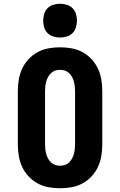

<svg xmlns="http://www.w3.org/2000/svg" viewBox="-20 -995 640 1023"><path d="M300 8Q269 8 238.5 2.5Q208 -3 181 -17.5Q154 -32 132.5 -55Q111 -78 98 -106Q85 -134 80 -164.5Q75 -195 75 -226V-509Q75 -540 80 -570.5Q85 -601 98 -629Q111 -657 132.5 -680Q154 -703 181 -717.5Q208 -732 238.5 -737.5Q269 -743 300 -743Q331 -743 361.5 -737.5Q392 -732 419 -717.5Q446 -703 467.5 -680Q489 -657 502 -629Q515 -601 520 -570.5Q525 -540 525 -509V-226Q525 -195 520 -164.5Q515 -134 502 -106Q489 -78 467.5 -55Q446 -32 419 -17.5Q392 -3 361.5 2.5Q331 8 300 8ZM300 -112Q313 -112 325.5 -116Q338 -120 347.5 -129Q357 -138 363.5 -149.5Q370 -161 373.5 -174Q377 -187 378.5 -200Q380 -213 380 -226V-509Q380 -522 378.5 -535Q377 -548 373.5 -561Q370 -574 363.5 -585.5Q357 -597 347.5 -606Q338 -615 325.5 -619Q313 -623 300 -623Q287 -623 274.5 -619Q262 -615 252.5 -606Q243 -597 236.5 -585.5Q230 -574 226.5 -561Q223 -548 221.5 -535Q220 -522 220 -509V-226Q220 -213 221.5 -200Q223 -187 226.5 -174Q230 -161 236.5 -149.5Q243 -138 252.5 -129Q262 -120 274.5 -116Q287 -112 300 -112ZM300 -795Q282 -795 264 -800.5Q246 -806 233.5 -818.5Q221 -831 215.5 -849Q210 -867 210 -885Q210 -903 215.5 -921Q221 -939 233.5 -951.5Q246 -964 264 -969.5Q282 -975 300 -975Q318 -975 336 -969.5Q354 -964 366.5 -951.5Q379 -939 384.5 -921Q390 -903 390 -885Q390 -867 384.5 -849Q379 -831 366.5 -818.5Q354 -806 336 -800.5Q318 -795 300 -795Z"/></svg>

Font: Iosevka Etoile Heavy
Style: Regular
Weight: 900
Designer: Belleve Invis
Foundry: Belleve Invis
Version: Version 22.1.2; ttfautohint (v1.8.4)